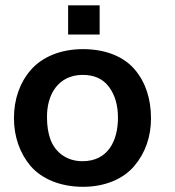

<svg xmlns="http://www.w3.org/2000/svg" viewBox="-20 -701 668 732"><path d="M296.9 11.2C381.3 11.2 451.2 -19.5 492.2 -68.4C533.7 -117.2 555.7 -179.7 555.7 -249.5C555.7 -323.7 535.2 -387.2 494.1 -435.5C453.1 -484.4 383.8 -513.7 296.4 -513.7C210.9 -513.7 141.1 -483.9 98.1 -435.1C55.7 -386.7 33.2 -322.8 33.2 -250.5C33.2 -179.7 55.7 -116.2 97.2 -67.4C139.6 -19 209.5 11.2 296.9 11.2ZM294.4 -86.4C232.4 -86.4 189.5 -122.1 171.9 -170.4C163.6 -194.3 159.2 -221.7 159.2 -252C157.7 -341.3 202.6 -415 294.9 -415.5C339.4 -415.5 373 -400.4 395.5 -369.6C418.5 -338.9 429.7 -299.8 429.7 -252C429.7 -165.5 392.6 -86.4 294.4 -86.4ZM359.9 -569.3V-680.7H239.7V-569.3Z"/></svg>

Font: Ride
Style: Bold
Weight: 700
Version: Version 3.000